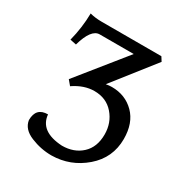

<svg xmlns="http://www.w3.org/2000/svg" viewBox="-167 -825 908 958"><g transform="rotate(30 287.5 -346.5)"><path d="M264.6 9.8Q203.1 9.8 144.8 -14.2Q86.4 -38.1 79.1 -86.9Q79.1 -159.2 147.5 -159.2Q156.2 -65.9 285.2 -58.6Q354 -58.6 398.2 -99.4Q442.4 -140.1 442.4 -213.4Q442.4 -280.3 400.9 -328.1Q359.4 -376 290.5 -376Q231.4 -376 172.4 -335.9L149.4 -363.3L367.2 -633.8H171.4Q122.6 -633.8 93.8 -530.8L58.1 -538.1Q79.1 -620.1 80.1 -701.7Q110.8 -693.4 148.4 -693.4H492.2L507.3 -669.4L321.8 -433.6Q339.4 -437 355.5 -437Q433.6 -437 485.1 -385.3Q536.6 -333.5 536.6 -241.7Q536.6 -133.3 454.6 -62.5Q372.6 8.3 264.6 9.8Z"/></g></svg>

Font: Almanac
Style: Regular
Weight: 400
Designer: Eden's Almanac
Version: Version 3.501;March 28, 2021;FontCreator 13.0.0.2683 64-bit